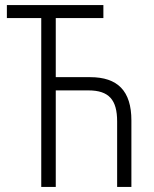

<svg xmlns="http://www.w3.org/2000/svg" viewBox="-20 -734 605 754"><path d="M386 -714H7V-663H142V0H199V-379H327C408 -379 440 -342 440 -257V0H496V-261C496 -377 442 -431 334 -431H199V-663H386Z"/></svg>

Font: Noto Sans Display SemiCondensed Light
Style: Regular
Weight: 300
Width: 4
Designer: Monotype Design Team
Foundry: Monotype Imaging Inc.
Version: Version 1.900